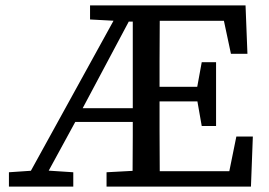

<svg xmlns="http://www.w3.org/2000/svg" viewBox="-20 -690 996 710"><path d="M470 0Q470 -46 470.5 -93Q471 -140 471 -187.5Q471 -235 471 -284V-670H571Q571 -619 570.5 -567.5Q570 -516 570 -464Q570 -412 570 -360V-317Q570 -263 570 -209.5Q570 -156 570.5 -104Q571 -52 571 0ZM13 0V-53L116 -60H144L251 -53V0ZM726 -224 707 -332V-356L726 -460H779V-224ZM834 -491 808 -613H521V-670H888L895 -491ZM517 0V-57H828L854 -185H915L908 0ZM313 -618V-670H509V-610H462ZM374 0V-53L504 -60H517V0ZM62 0 431 -670H488L273 -266L128 0ZM239 -239V-290H501V-239ZM521 -315V-369H749V-315Z"/></svg>

Font: Source Serif 4
Style: Regular
Weight: 400
Designer: Frank Grießhammer
Foundry: Adobe Systems Incorporated
Version: Version 4.004;hotconv 1.0.116;makeotfexe 2.5.65601